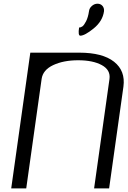

<svg xmlns="http://www.w3.org/2000/svg" viewBox="-20 -1041 706 1061"><path d="M583 0H500L585 -604.5Q591.8 -654.3 542.5 -681.2Q493.2 -708 412.1 -708Q331.1 -708 273.9 -681.2Q216.8 -654.3 210 -604.5L125 0H42L147.5 -750H418Q546.9 -750 610.4 -699.7Q673.8 -649.4 662.1 -562.5ZM554.7 -978.5Q546.9 -923.8 497.6 -883.8Q448.2 -843.8 423.8 -843.8Q410.2 -843.8 417 -888.7Q425.8 -888.7 435.1 -895Q444.3 -901.4 455.6 -923.3Q466.8 -945.3 471.7 -978.5Q473.6 -996.1 487.8 -1008.3Q502 -1020.5 518.6 -1020.5Q536.1 -1020.5 546.4 -1008.3Q556.6 -996.1 554.7 -978.5Z"/></svg>

Font: okolaks
Style: RegularItalic
Weight: 500
Italic angle: -8°
Version: Version 000.6.0